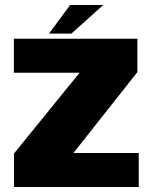

<svg xmlns="http://www.w3.org/2000/svg" viewBox="-20 -748 614 768"><path d="M36 0H535V-136H274.5V-137L529.5 -459.5V-593H35.5V-457H298V-456.5L36 -134ZM176 -613.5H265.5L393 -728H260.5Z"/></svg>

Font: Anybody Thin ExtraBold
Style: Regular
Weight: 800
Version: Version 1.113;gftools[0.9.25]